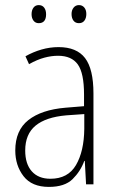

<svg xmlns="http://www.w3.org/2000/svg" viewBox="-20 -724 460 754"><path d="M210 -539Q281 -539 314 -496Q347 -453 347 -357V0H318L313 -92H311Q296 -51 265 -20.5Q234 10 172 10Q105 10 72.5 -32Q40 -74 40 -133Q40 -212 91.5 -252.5Q143 -293 237 -301L310 -307V-353Q310 -437 285.5 -471Q261 -505 208 -505Q182 -505 154 -497.5Q126 -490 94 -472L80 -503Q110 -520 143 -529.5Q176 -539 210 -539ZM240 -271Q160 -264 119.5 -230.5Q79 -197 79 -133Q79 -80 105 -51Q131 -22 178 -22Q247 -22 278.5 -76Q310 -130 311 -218V-276ZM104 -668Q104 -684 111.5 -694Q119 -704 132 -704Q146 -704 153.5 -694Q161 -684 161 -668Q161 -633 132 -633Q119 -633 111.5 -643Q104 -653 104 -668ZM261 -669Q261 -684 269 -694Q277 -704 290 -704Q303 -704 311 -694.5Q319 -685 319 -669Q319 -653 311.5 -643Q304 -633 290 -633Q276 -633 268.5 -643Q261 -653 261 -669Z"/></svg>

Font: Noto Sans Khmer UI Condensed ExtraLight
Style: Regular
Weight: 200
Width: 3
Designer: Danh Hong and the Monotype Design Team
Foundry: Monotype Imaging Inc.
Version: Version 2.002; ttfautohint (v1.8.4.7-5d5b)